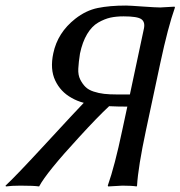

<svg xmlns="http://www.w3.org/2000/svg" viewBox="-20 -672 653 695"><path d="M427.2 -612.8Q400.9 -612.8 379.6 -608.2Q358.4 -603.5 335.4 -590.3Q312.5 -577.1 295.4 -548.6Q278.3 -520 269.5 -478Q264.6 -446.8 263.4 -423.6Q262.2 -400.4 270.5 -384Q278.8 -367.7 289.6 -357.2Q300.3 -346.7 318.8 -340.6Q337.4 -334.5 356.7 -332.3Q376 -330.1 402.3 -330.1H450.2L501 -568.8Q505.9 -592.3 491.7 -602.5Q477.5 -612.8 427.2 -612.8ZM283.2 -299.8Q258.8 -306.2 238.8 -317.9Q199.2 -339.8 179.9 -380.6Q160.6 -421.4 172.9 -479Q188.5 -553.7 252.4 -604Q291 -634.3 334 -643.1Q377 -651.9 436.5 -651.9Q448.2 -651.9 496.3 -648.4Q544.4 -645 560.1 -645L611.8 -647.9L613.3 -645Q587.9 -573.2 560.5 -444.8L508.3 -200.2Q480 -67.4 476.1 0L474.6 2.9Q458 0 422.9 0L371.6 2.9L370.1 0Q395.5 -71.8 422.4 -200.2L440.9 -286.1Q405.8 -286.1 375 -287.6Q333 -248.5 266.6 -175.8Q148.9 -48.3 121.6 2.9Q103 0 54.2 0Q22 0 1.5 2.9L0 0Q35.2 -32.2 145.3 -151.6Q255.4 -271 283.2 -299.8Z"/></svg>

Font: Linux Biolinum O
Style: Italic
Weight: 400
Italic angle: -12°
Designer: Philipp H. Poll
Foundry: Philipp H. Poll
Version: Version 1.1.3